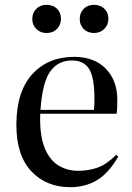

<svg xmlns="http://www.w3.org/2000/svg" viewBox="-20 -763 549 797"><path d="M272 14Q172 14 110 -52Q48 -118 48 -245Q48 -382 113.5 -454.5Q179 -527 288 -527Q371 -527 419 -478Q467 -429 467 -348Q467 -332 466.5 -318.5Q466 -305 464 -291H147Q144 -206 163.5 -154Q183 -102 220 -78Q257 -54 304 -54Q347 -54 384.5 -67Q422 -80 462 -120L471 -113Q431 -44 382.5 -15Q334 14 272 14ZM148 -307H370Q371 -316 371.5 -327.5Q372 -339 372 -352Q372 -443 349.5 -477.5Q327 -512 279 -512Q221 -512 188.5 -466.5Q156 -421 148 -307ZM370 -626Q344 -626 327.5 -642.5Q311 -659 311 -684Q311 -710 327.5 -726.5Q344 -743 370 -743Q396 -743 413 -727Q430 -711 430 -685Q430 -660 413 -643Q396 -626 370 -626ZM173 -626Q148 -626 131 -642.5Q114 -659 114 -684Q114 -710 131 -726.5Q148 -743 173 -743Q200 -743 216.5 -727Q233 -711 233 -685Q233 -660 216.5 -643Q200 -626 173 -626Z"/></svg>

Font: Display Regular
Style: Regular
Weight: 400
Designer: Latin by Veronika Burian and Jose Scaglione. Greek by Irene Vlachou. Cyrillic by Vera Evstafieva.
Foundry: TypeTogether
Version: Version 3.002